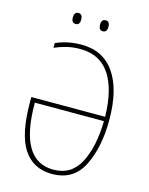

<svg xmlns="http://www.w3.org/2000/svg" viewBox="-131 -971 826 1063"><g transform="rotate(15 282.0 -439.5)"><path d="M184 -826Q208 -826 208 -857Q208 -889 184 -889Q160 -889 160 -857Q160 -826 184 -826ZM340 -826Q364 -826 364 -858Q364 -889 340 -889Q316 -889 316 -858Q316 -826 340 -826ZM475 -372H52V-346Q52 -159 108 -74.5Q164 10 272 10Q395 10 448.5 -97Q502 -204 502 -360Q502 -534 436.5 -629Q371 -724 247 -724Q204 -724 167.5 -716Q131 -708 100 -694V-667Q132 -681 167.5 -690Q203 -699 246 -699Q358 -699 415 -614.5Q472 -530 475 -372ZM79 -347H475Q472 -199 424 -107Q376 -15 273 -15Q78 -15 79 -347Z"/></g></svg>

Font: Noto Sans Display SemiCondensed Thin
Style: Regular
Weight: 250
Width: 4
Designer: Monotype Design team
Foundry: Monotype Imaging Inc.
Version: 1.000